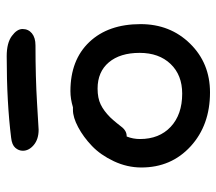

<svg xmlns="http://www.w3.org/2000/svg" viewBox="-58 -594 668 593"><g transform="rotate(-90 276.5 -298.0)"><path d="M171.9 -513.2Q142.6 -513.2 124.8 -528.1Q106.9 -543 106.9 -562Q106.9 -574.7 116 -585.2Q125 -595.7 147 -598.1Q256.3 -611.8 398.9 -611.8Q439.9 -611.8 461.4 -595.9Q482.9 -580.1 482.9 -563Q482.9 -544.9 469.5 -533.9Q456.1 -522.9 432.1 -522.9Q334 -522.9 254.4 -518.1Q174.8 -513.2 171.9 -513.2ZM287.1 16.1Q186 16.1 120.6 -43.7Q55.2 -103.5 55.2 -195.8Q55.2 -239.7 74.5 -280.8Q93.8 -321.8 121.6 -348.4Q149.4 -375 179.7 -391.1Q210 -407.2 232.9 -407.2H241.2Q267.1 -415 291 -415Q387.2 -415 442.6 -356.7Q498 -298.3 498 -198.2Q498 -106.9 437.7 -45.4Q377.4 16.1 287.1 16.1ZM143.1 -200.2Q143.1 -140.6 180.9 -105.2Q218.8 -69.8 283.2 -69.8Q340.8 -69.8 375 -105.7Q409.2 -141.6 409.2 -201.2Q409.2 -261.7 379.9 -296.4Q350.6 -331.1 298.8 -331.1Q269.5 -331.1 249.8 -321.5Q230 -312 210 -292Q201.2 -282.7 192.1 -271.5Q183.1 -260.3 178.7 -254.6Q174.3 -249 167.2 -245.1Q160.2 -241.2 150.9 -241.2Q143.1 -221.7 143.1 -200.2Z"/></g></svg>

Font: Shantell Sans Irregular Bouncy
Style: Regular
Weight: 400
Designer: Stephen Nixon, Anya Danilova, Shantell Martin
Foundry: Arrow Type
Version: Version 1.006;[9816181b4]